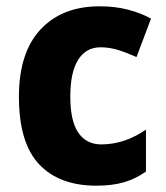

<svg xmlns="http://www.w3.org/2000/svg" viewBox="-20 -579 525 609"><path d="M286 10Q168 10 104 -58Q40 -126 40 -272Q40 -412 108.5 -485.5Q177 -559 296 -559Q345 -559 385.5 -548.5Q426 -538 459 -520L413 -398Q382 -412 354.5 -420.5Q327 -429 299 -429Q253 -429 228 -389.5Q203 -350 203 -273Q203 -195 228.5 -158Q254 -121 301 -121Q339 -121 374.5 -133Q410 -145 443 -168V-35Q411 -12 373.5 -1Q336 10 286 10Z"/></svg>

Font: Noto Sans SemiCondensed ExtraBold
Style: Regular
Weight: 800
Width: 4
Designer: Monotype Design Team
Foundry: Monotype Imaging Inc.
Version: Version 2.013; ttfautohint (v1.8.4.7-5d5b)